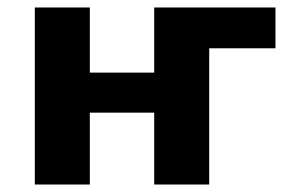

<svg xmlns="http://www.w3.org/2000/svg" viewBox="-20 -493 774 513"><path d="M73 0V-473H220V0ZM126 -192V-299H484V-192ZM392 0V-473H539V0ZM413 -364V-473H716V-364Z"/></svg>

Font: Ysabeau SC ExtraBold
Style: Regular
Weight: 800
Designer: Christian Thalmann (Catharsis Fonts)
Version: Version 2.001;gftools[0.9.30]; featfreeze: smcp